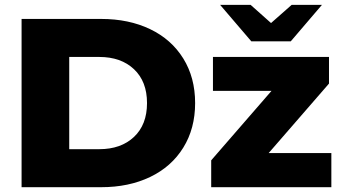

<svg xmlns="http://www.w3.org/2000/svg" viewBox="-20 -779 1422 799"><path d="M69.8 0V-700.2H400.9Q516.1 -700.2 604.7 -657.7Q693.4 -615.2 742.7 -535.6Q792 -456.1 792 -350.1Q792 -244.1 742.7 -164.6Q693.4 -85 604.7 -42.5Q516.1 0 400.9 0ZM858.9 0V-111.8L1109.9 -400.9H866.2V-542H1349.1V-431.2L1098.1 -142.1H1358.9V0ZM268.1 -158.2H393.1Q483.4 -158.2 537.6 -209.2Q591.8 -260.3 591.8 -350.1Q591.8 -439.9 537.6 -491Q483.4 -542 393.1 -542H268.1ZM1025.9 -606.9 896 -758.8H1022.9L1107.9 -683.1L1193.8 -758.8H1319.8L1189.9 -606.9Z"/></svg>

Font: Montserrat ExtraBold
Style: Regular
Weight: 800
Designer: Julieta Ulanovsky
Foundry: Julieta Ulanovsky
Version: Version 9.000